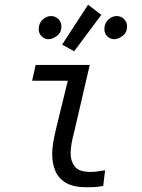

<svg xmlns="http://www.w3.org/2000/svg" viewBox="-20 -793 600 813"><path d="M347 0Q291 0 259 -19Q227 -38 214 -70Q201 -102 201 -140Q201 -165 205.5 -190.5Q210 -216 216 -242L267 -451H116L131 -518H360L295 -238Q288 -212 283.5 -188Q279 -164 279 -143Q279 -111 296.5 -88Q314 -65 364 -65Q383 -65 399 -68Q415 -71 425 -72L417 -5Q419 -7 403.5 -3.5Q388 0 347 0ZM294 -576 243 -604 353 -773 409 -730ZM186 -627Q169 -627 156.5 -639Q144 -651 144 -669Q144 -695 160.5 -710Q177 -725 196 -725Q214 -725 227 -712.5Q240 -700 240 -681Q240 -655 221 -641Q202 -627 186 -627ZM464 -627Q447 -627 434.5 -639Q422 -651 422 -669Q422 -695 438.5 -710Q455 -725 474 -725Q492 -725 505 -712.5Q518 -700 518 -681Q518 -655 499 -641Q480 -627 464 -627Z"/></svg>

Font: Ubuntu Sans Mono
Style: Italic
Weight: 400
Italic angle: -13.5°
Monospace: yes
Designer: Dalton Maag Ltd
Foundry: Dalton Maag Ltd
Version: Version 1.006